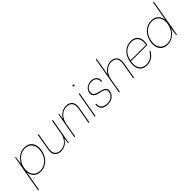

<svg xmlns="http://www.w3.org/2000/svg" viewBox="200 -1992 3483 3483"><g transform="rotate(-45 1942.0 -250.0)"><path d="M-11 220 115 -499H131L108 -341Q130 -387 167.5 -425.5Q205 -464 253.5 -487.5Q302 -511 355 -511Q431 -511 477.5 -477.5Q524 -444 542 -385Q560 -326 547 -250Q537 -194 512.5 -146Q488 -98 451 -62.5Q414 -27 367 -7.5Q320 12 263 12Q209 12 168.5 -9.5Q128 -31 104.5 -70Q81 -109 76 -161L9 220ZM267 -8Q330 -8 383.5 -37Q437 -66 474 -120.5Q511 -175 524 -249Q537 -324 519 -378Q501 -432 458.5 -461.5Q416 -491 353 -491Q292 -491 238.5 -459Q185 -427 147.5 -372Q110 -317 98 -249Q86 -180 104 -125Q122 -70 164 -39Q206 -8 267 -8Z M790 12Q739 12 701 -8.5Q663 -29 646.5 -73.5Q630 -118 643 -191L697 -499H717L664 -196Q647 -100 681.5 -54Q716 -8 796 -8Q850 -8 894.5 -34Q939 -60 970.5 -109.5Q1002 -159 1014 -231L1062 -499H1082L993 0H977L992 -115Q953 -46 899 -17Q845 12 790 12Z M1136 0 1224 -499H1240L1225 -384Q1264 -450 1318 -480.5Q1372 -511 1428 -511Q1479 -511 1516.5 -490.5Q1554 -470 1571 -425.5Q1588 -381 1575 -308L1520 0H1500L1554 -303Q1571 -400 1536.5 -445.5Q1502 -491 1424 -491Q1373 -491 1327.5 -465.5Q1282 -440 1249 -390Q1216 -340 1203 -268L1156 0Z M1659 0 1747 -499H1767L1679 0ZM1788 -655Q1781 -655 1775 -660Q1769 -665 1769 -674Q1769 -683 1775 -688Q1781 -693 1788 -693Q1795 -693 1801 -688Q1807 -683 1807 -674Q1807 -665 1801.5 -660Q1796 -655 1788 -655Z M1988 12Q1938 12 1899.5 -5Q1861 -22 1841 -58Q1821 -94 1825 -151H1847Q1841 -101 1861 -69Q1881 -37 1916.5 -22.5Q1952 -8 1992 -8Q2035 -8 2070.5 -22.5Q2106 -37 2129 -64Q2152 -91 2158 -125Q2165 -166 2153.5 -187.5Q2142 -209 2111 -221.5Q2080 -234 2029 -245Q1989 -253 1962 -265Q1935 -277 1919 -293.5Q1903 -310 1897.5 -331.5Q1892 -353 1897 -381Q1904 -420 1928 -449Q1952 -478 1989 -494.5Q2026 -511 2073 -511Q2139 -511 2178 -474Q2217 -437 2212 -363H2190Q2197 -420 2166 -455.5Q2135 -491 2069 -491Q2005 -491 1965.5 -460.5Q1926 -430 1918 -381Q1914 -356 1921 -334Q1928 -312 1953 -295Q1978 -278 2029 -266Q2065 -258 2096 -249Q2127 -240 2148 -226Q2169 -212 2178 -188.5Q2187 -165 2181 -128Q2174 -88 2148 -56Q2122 -24 2081 -6Q2040 12 1988 12Z M2282 0 2408 -720H2428L2368 -379Q2404 -445 2461 -478Q2518 -511 2573 -511Q2625 -511 2662.5 -490Q2700 -469 2716.5 -424.5Q2733 -380 2720 -308L2667 0H2647L2699 -303Q2716 -399 2682.5 -445Q2649 -491 2571 -491Q2519 -491 2473 -464.5Q2427 -438 2394 -388.5Q2361 -339 2348 -267L2302 0Z M2992 12Q2921 12 2877 -21Q2833 -54 2818 -114Q2803 -174 2817 -255Q2828 -316 2852.5 -363.5Q2877 -411 2913 -444Q2949 -477 2993.5 -494Q3038 -511 3087 -511Q3161 -511 3202.5 -479Q3244 -447 3258 -395Q3272 -343 3261 -282Q3260 -272 3258 -265Q3256 -258 3254 -247H2827L2830 -265H3239Q3252 -342 3236 -392Q3220 -442 3181 -466.5Q3142 -491 3084 -491Q3032 -491 2981.5 -467.5Q2931 -444 2893 -393Q2855 -342 2840 -260L2838 -251Q2823 -166 2841 -112Q2859 -58 2900 -33Q2941 -8 2996 -8Q3064 -8 3115.5 -42.5Q3167 -77 3200 -138H3222Q3200 -94 3167.5 -60Q3135 -26 3091.5 -7Q3048 12 2992 12Z M3526 12Q3452 12 3405.5 -21.5Q3359 -55 3341.5 -114Q3324 -173 3337 -249Q3347 -305 3371.5 -353Q3396 -401 3432.5 -436.5Q3469 -472 3516 -491.5Q3563 -511 3620 -511Q3702 -511 3751 -463.5Q3800 -416 3808 -338L3875 -720H3895L3768 0H3752L3771 -153Q3747 -105 3709 -68Q3671 -31 3624 -9.5Q3577 12 3526 12ZM3530 -8Q3592 -8 3645 -40Q3698 -72 3735.5 -127Q3773 -182 3784 -249Q3797 -320 3779.5 -374.5Q3762 -429 3720 -460Q3678 -491 3617 -491Q3555 -491 3500.5 -462Q3446 -433 3409 -378.5Q3372 -324 3359 -249Q3346 -176 3363.5 -121.5Q3381 -67 3424.5 -37.5Q3468 -8 3530 -8Z"/></g></svg>

Font: DM Sans 20pt Thin
Style: Italic
Weight: 250
Italic angle: -10°
Version: Version 4.004;gftools[0.9.30]